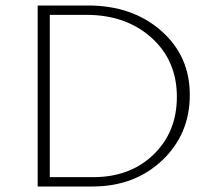

<svg xmlns="http://www.w3.org/2000/svg" viewBox="-20 -678 769 698"><path d="M316 0H117V-658H300Q461 -658 565.5 -566.5Q670 -475 670 -333Q670 -190 569.5 -95Q469 0 316 0ZM623 -326Q623 -458 530.5 -541Q438 -624 294 -624H161V-34H319Q453 -34 538 -116Q623 -198 623 -326Z"/></svg>

Font: EauTestText Light
Style: Regular
Weight: 300
Designer: Christian Thalmann (Catharsis Fonts)
Version: Version 0.001;PS 000.001;hotconv 1.0.88;makeotf.lib2.5.64775